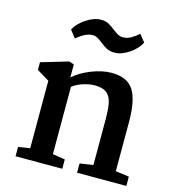

<svg xmlns="http://www.w3.org/2000/svg" viewBox="-118 -915 930 1016"><g transform="rotate(15 347.0 -407.5)"><path d="M56 0ZM124 -61V-431L56 -472V-514L205 -558L232 -549V-478Q270 -512 328.5 -535Q387 -558 438 -558Q524 -558 558.5 -504Q593 -450 593 -332V-61L667 -51V0H397V-51L470 -62V-313Q470 -372 462 -405.5Q454 -439 432 -455Q410 -471 368 -471Q342 -471 308.5 -461Q275 -451 248 -431V-62L316 -51V0H60V-51ZM311 -815Q335 -815 351.5 -806.5Q368 -798 389 -781Q392 -779 403 -771Q414 -763 424 -759Q434 -755 444 -755Q468 -755 488.5 -766.5Q509 -778 530 -797L562 -757Q544 -721 502.5 -693Q461 -665 423 -665Q398 -665 380.5 -674Q363 -683 343 -699Q327 -712 315 -718.5Q303 -725 289 -725Q251 -725 202 -683L170 -724Q188 -759 230.5 -787Q273 -815 311 -815Z"/></g></svg>

Font: Martel
Style: Bold
Weight: 700
Designer: Dan Reynolds
Foundry: Dan Reynolds
Version: Version 1.001; ttfautohint (v1.1) -l 5 -r 5 -G 72 -x 0 -D la